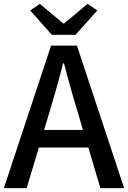

<svg xmlns="http://www.w3.org/2000/svg" viewBox="-20 -973 662 993"><path d="M238 -400C262 -480 285 -561 306 -645H311C333 -562 355 -480 380 -400L409 -301H208ZM0 0H118L181 -210H437L499 0H622L378 -737H244ZM248 -793H371L483 -919L433 -953L312 -852H307L186 -953L136 -919Z"/></svg>

Font: Source Han Sans JP Medium
Style: Regular
Weight: 500
Designer: Ryoko NISHIZUKA 西塚涼子 (kana, bopomofo & ideographs); Paul D. Hunt (Latin, Greek & Cyrillic); Sandoll Communications 산돌커뮤니
Foundry: Adobe
Version: Version 2.002;hotconv 1.0.116;makeotfexe 2.5.65601